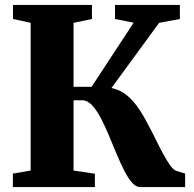

<svg xmlns="http://www.w3.org/2000/svg" viewBox="-20 -763 790 783"><path d="M32.5 0V-55L105 -67.5V-670L33 -685.5V-743H355V-685.5L280 -670V-409H353.5L525 -670.5L449 -685.5V-743H713.5V-685.5L629 -670L434.5 -404Q467 -397.5 492 -378.5Q517 -359.5 538 -331Q559 -302.5 578 -266Q597 -231.5 613.5 -197.8Q630 -164 645.2 -135.8Q660.5 -107.5 673.8 -89Q687 -70.5 698.5 -66.5L735 -55V0H551.5Q534.5 0 518.2 -18.5Q502 -37 486.5 -67.5Q471 -98 455.5 -135Q440 -172 425 -208.5Q409 -247 391.8 -280.2Q374.5 -313.5 355.5 -333.8Q336.5 -354 315.5 -354H280V-67.5L367 -54.5V0Z"/></svg>

Font: Merriweather 48pt Black
Style: Regular
Weight: 900
Version: Version 2.100